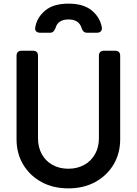

<svg xmlns="http://www.w3.org/2000/svg" viewBox="-20 -1024 752 1056"><path d="M356 12Q272 12 208 -23Q144 -58 107.5 -119Q71 -180 71 -258V-717Q71 -745 99 -745H161Q189 -745 189 -717V-263Q189 -214 210 -176Q231 -138 269 -117Q307 -96 356 -96Q405 -96 443 -117Q481 -138 502.5 -176Q524 -214 524 -263V-717Q524 -745 552 -745H613Q641 -745 641 -717V-258Q641 -180 604.5 -119Q568 -58 504 -23Q440 12 356 12ZM200 -844Q186 -844 178.5 -852Q171 -860 174 -874Q183 -928 228.5 -966Q274 -1004 357 -1004Q439 -1004 484.5 -966.5Q530 -929 540 -874Q542 -859 534.5 -851.5Q527 -844 513 -844H459Q447 -844 440 -850.5Q433 -857 429 -869Q415 -917 357 -917Q298 -917 285 -869Q280 -857 273.5 -850.5Q267 -844 255 -844Z"/></svg>

Font: Pitagon Sans Text SemiBold
Style: Regular
Weight: 600
Designer: Travis Tran
Foundry: Pitagon
Version: Version 1.001; ttfautohint (v1.8.4.7-5d5b);gftools[0.9.26]